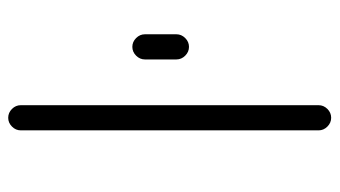

<svg xmlns="http://www.w3.org/2000/svg" viewBox="-192 -620 792 447"><g transform="rotate(-90 203.5 -397.0)"><path d="M288.1 -381.8V-455.1Q288.1 -466.8 296.9 -475.6Q305.7 -484.4 317.4 -484.4Q329.1 -484.4 337.9 -475.6Q346.7 -466.8 346.7 -455.1V-381.8Q346.7 -370.1 337.9 -361.3Q329.1 -352.5 317.4 -352.5Q305.7 -352.5 296.9 -361.3Q288.1 -370.1 288.1 -381.8ZM123 -50.8V-744.1Q123 -755.9 131.8 -764.6Q140.6 -773.4 152.3 -773.4Q164.1 -773.4 172.9 -764.6Q181.6 -755.9 181.6 -744.1V-50.8Q181.6 -39.1 172.9 -30.3Q164.1 -21.5 152.3 -21.5Q140.6 -21.5 131.8 -30.3Q123 -39.1 123 -50.8Z"/></g></svg>

Font: irohamaru Light
Style: Regular
Weight: 200
Designer: [Source Han Sans]
Ryoko NISHIZUKA  (kana & ideographs); Paul D. Hunt (Latin, Greek & Cyrillic); Wenlong ZHANG  (bopomofo
Version: Version 1.01